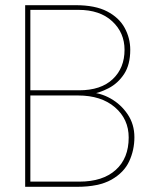

<svg xmlns="http://www.w3.org/2000/svg" viewBox="-20 -720 588 740"><path d="M77 0V-700H272Q347 -700 393 -676Q439 -652 460.5 -612.5Q482 -573 482 -528Q482 -471 458.5 -435Q435 -399 398.5 -380Q362 -361 323 -355V-364Q366 -363 406 -340.5Q446 -318 472 -279.5Q498 -241 498 -191Q498 -142 478 -98.5Q458 -55 409.5 -27.5Q361 0 277 0ZM97 -20H286Q376 -20 426 -65Q476 -110 476 -190Q476 -261 423 -306.5Q370 -352 281 -352H97ZM97 -372H285Q369 -372 414.5 -415Q460 -458 460 -528Q460 -594 412.5 -638Q365 -682 282 -682H97Z"/></svg>

Font: DM Sans 12pt Thin
Style: Regular
Weight: 250
Version: Version 4.004;gftools[0.9.30]